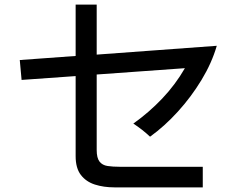

<svg xmlns="http://www.w3.org/2000/svg" viewBox="-20 -809 1040 829"><path d="M473.6 0Q427.7 0 389.6 -12.2Q351.6 -24.4 329.1 -53.7Q306.6 -83 306.6 -134.8V-480.5L73.2 -463.9L65.4 -549.8L306.6 -567.4V-789.1H397.5V-573.2L916 -611.3Q894.5 -537.1 850.1 -463.9Q805.7 -390.6 748 -327.1Q690.4 -263.7 627.9 -218.8Q611.3 -234.4 593.3 -248.5Q575.2 -262.7 555.7 -275.4Q623 -323.2 680.2 -383.3Q737.3 -443.4 778.3 -514.6L397.5 -487.3V-161.1Q397.5 -127 409.7 -111.3Q421.9 -95.7 444.3 -92.3Q466.8 -88.9 497.1 -88.9H855.5V0Z"/></svg>

Font: Kosugi
Style: Regular
Weight: 400
Version: Version 4.002